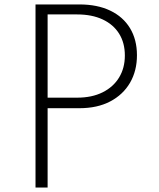

<svg xmlns="http://www.w3.org/2000/svg" viewBox="-20 -845 718 865"><path d="M140 0V-825H337.5Q418.5 -825 476.5 -797.2Q534.5 -769.5 565.8 -718Q597 -666.5 597 -596Q597 -526 565.8 -472.2Q534.5 -418.5 476.5 -388Q418.5 -357.5 337.5 -357.5H194.5V0ZM194.5 -405H327.5Q394 -405 442.2 -429Q490.5 -453 516.5 -495.8Q542.5 -538.5 542.5 -595Q542.5 -652 516.5 -693.5Q490.5 -735 442.2 -757.5Q394 -780 327.5 -780H194.5Z"/></svg>

Font: Spartan Thin Light
Style: Regular
Weight: 300
Version: Version 1.004